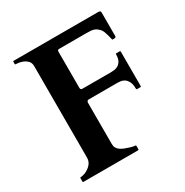

<svg xmlns="http://www.w3.org/2000/svg" viewBox="-160 -817 911 946"><g transform="rotate(-30 296.0 -344.0)"><path d="M433.6 -399.9Q440.4 -399.9 451.7 -401.1Q462.9 -402.3 473.4 -408.4Q483.9 -414.6 491.5 -427.5Q499 -440.4 499 -463.9Q499 -467.8 502.9 -467.8H522Q525.9 -467.8 525.9 -463.9V-267.6Q525.9 -265.1 524.4 -264.4Q522.9 -263.7 522 -263.7H502.9Q500.5 -263.7 499.8 -265.1Q499 -266.6 499 -267.6Q499 -293.9 491.5 -308.3Q483.9 -322.8 473.6 -329.6Q463.4 -336.4 452.4 -337.6Q441.4 -338.9 434.6 -338.9H271.5Q265.6 -338.9 262.7 -335.2Q259.8 -331.5 259.8 -325.7V-91.8Q259.8 -78.6 264.9 -69.6Q270 -60.5 279.1 -54Q288.1 -47.4 300.3 -42.5Q312.5 -37.6 327.1 -33.2Q334.5 -30.8 342.8 -28.8Q351.1 -26.9 356.4 -26.9Q359.4 -26.9 359.9 -25.1Q360.4 -23.4 360.4 -22.9V-3.9Q360.4 -2.9 359.6 -1.5Q358.9 0 356.4 0H45.9Q43.5 0 42.7 -1.5Q42 -2.9 42 -3.9V-22.9Q42 -23.9 42.5 -25.4Q43 -26.9 45.9 -26.9Q51.3 -26.9 59.8 -29.1Q68.4 -31.2 72.8 -33.2Q93.8 -42.5 107.2 -57.9Q120.6 -73.2 120.6 -95.2V-615.2Q120.6 -633.8 110.4 -644.5Q100.1 -655.3 87.2 -660.6Q74.2 -666 62.7 -667.5Q51.3 -668.9 48.3 -668.9H46.4Q43.9 -668.9 43.2 -670.4Q42.5 -671.9 42.5 -672.9V-684.6Q42.5 -685.5 43.2 -687Q43.9 -688.5 46.4 -688.5H528.8Q534.7 -687.5 537.6 -685.8Q540.5 -684.1 540.5 -677.2V-544.4Q540.5 -538.6 537.1 -537.1Q533.7 -535.6 529.3 -535.6H519.5Q518.6 -536.1 516.8 -544.2Q515.1 -552.2 512.2 -563.2Q509.3 -574.2 505.1 -585.2Q501 -596.2 495.6 -602.5Q488.8 -609.9 482.4 -614.7Q476.1 -619.6 468.3 -622.6Q460.4 -625.5 450.2 -626.5Q439.9 -627.4 425.3 -627.4H269.5Q259.8 -627.4 259.8 -617.7V-411.1Q259.8 -399.9 271.5 -399.9H433.6Z"/></g></svg>

Font: Cardo
Style: Bold
Weight: 700
Designer: David J. Perry
Foundry: David J. Perry
Version: Version 1.0011